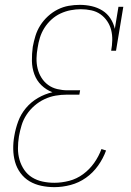

<svg xmlns="http://www.w3.org/2000/svg" viewBox="-20 -763 540 791"><path d="M204 8Q177 8 150.5 2.5Q124 -3 102 -16Q80 -29 64.5 -50Q49 -71 42 -96Q35 -121 34.5 -148.5Q34 -176 39 -203Q44 -233 55 -263Q66 -293 87 -318Q108 -343 136.5 -359.5Q165 -376 196 -383Q170 -393 150.5 -412Q131 -431 121.5 -457Q112 -483 111.5 -512Q111 -541 115 -570Q119 -592 126 -615Q133 -638 146 -658.5Q159 -679 177.5 -696Q196 -713 218 -724Q240 -735 263 -739Q286 -743 309 -743Q334 -743 358 -737.5Q382 -732 402 -719.5Q422 -707 435 -687Q448 -667 453 -644L468 -735H488L458 -554H438Q442 -576 442.5 -597.5Q443 -619 438 -639Q433 -659 421.5 -676Q410 -693 393.5 -704.5Q377 -716 356 -720.5Q335 -725 313 -725Q293 -725 271.5 -721Q250 -717 229.5 -707.5Q209 -698 192 -682.5Q175 -667 163 -648Q151 -629 144.5 -608Q138 -587 135 -566Q131 -545 130.5 -523Q130 -501 135 -480.5Q140 -460 151 -442.5Q162 -425 178.5 -413Q195 -401 216 -396Q237 -391 258 -391H310L307 -373H255Q232 -373 209 -369Q186 -365 163.5 -354.5Q141 -344 122 -327.5Q103 -311 89.5 -290.5Q76 -270 69 -247Q62 -224 58 -201Q54 -176 54 -151.5Q54 -127 60.5 -104.5Q67 -82 80 -63Q93 -44 112.5 -32Q132 -20 155.5 -15Q179 -10 204 -10Q234 -10 265 -18Q296 -26 322.5 -45.5Q349 -65 368 -92Q387 -119 398 -149L417 -143Q405 -110 384 -80.5Q363 -51 334 -30.5Q305 -10 271 -1Q237 8 204 8Z"/></svg>

Font: Iosevka Slab Thin
Style: Italic
Weight: 100
Italic angle: -9°
Monospace: yes
Designer: Belleve Invis
Foundry: Belleve Invis
Version: Version 11.1.1; ttfautohint (v1.8.3)